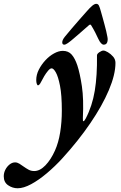

<svg xmlns="http://www.w3.org/2000/svg" viewBox="-141 -708 643 1017"><path d="M368.9 -687.7Q378.4 -687.7 383.1 -678Q387.9 -668.2 393.5 -647.1Q398.3 -630.4 403.1 -612.9Q408 -595.3 412.7 -577.6Q417.4 -559.9 421.5 -543.4Q425.5 -526.8 428 -512.1Q431.3 -496.3 426.8 -483.8Q422.3 -471.4 408.5 -471.4Q393.8 -471.4 379.2 -503.2Q373.2 -516.5 363.5 -535.7Q353.8 -554.8 341.6 -574.5Q337.7 -580.9 330.1 -574.5Q307.3 -554 284.4 -534.5Q261.5 -515.1 246.9 -502.2Q230.5 -488.2 218.5 -479.8Q206.6 -471.4 199.3 -471.4Q188.7 -471.4 188.7 -483.7Q188.7 -489.5 191.9 -496.9Q195.2 -504.3 202.3 -513.2Q219.3 -534.2 239 -557.1Q258.7 -579.9 278.7 -603Q298.7 -626 317.3 -646.6Q333.8 -665.8 346.6 -676.8Q359.5 -687.7 368.9 -687.7ZM-47.4 289.2Q-74.7 289.2 -97.9 273.3Q-121.1 257.5 -121.1 225.9Q-121.1 207.8 -112.7 191Q-104.2 174.3 -90.3 163.2Q-76.4 152.1 -60.8 152.1Q-50 152.1 -38.1 159.2Q-26.2 166.4 -15.1 174.8Q-3.1 183.3 10 190.6Q23.2 198 40.4 198Q70.4 198 99.5 167.9Q128.6 137.7 150.1 89.6Q169 47.5 177.7 -6.9Q186.5 -61.4 186.5 -122Q186.5 -205 176.8 -254Q167.1 -302.9 154.8 -324.4Q142.6 -346 132.6 -346Q124.2 -346 113.5 -333.2Q102.8 -320.5 93.3 -304.7Q83.8 -288.9 79 -278.5Q77.2 -274.3 71.6 -265.2Q66 -256.1 60 -256.1Q56.8 -256.1 53.9 -263.8Q51 -271.4 51 -284.1Q51 -312 64.6 -338.9Q78.2 -365.8 99.5 -388.8Q120.7 -411.7 145.3 -425.1Q169.8 -438.6 191.7 -438.6Q221.5 -438.6 238.8 -418.7Q256.1 -398.9 268.6 -361.9Q282.6 -318.9 292.8 -250.9Q302.9 -182.9 297.9 -82.9Q296.9 -64.9 301.4 -65.9Q305.9 -66.9 312.9 -79.9Q347.6 -146.2 361 -227.2Q374.3 -308.1 372.7 -414.7Q372.7 -422.9 385.5 -431.6Q398.4 -440.2 406.5 -440.2Q415.4 -440.2 430.4 -431.4Q445.3 -422.7 458 -408.2Q470.6 -393.6 470.6 -375.1Q470.6 -313.1 435.5 -230.3Q400.4 -147.5 337 -54.8Q273.7 38 189.8 130Q150.7 173 107.3 209.5Q64 246 23.9 267.6Q-16.2 289.2 -47.4 289.2Z"/></svg>

Font: EB Garamond
Style: Italic
Weight: 400
Italic angle: -17.2°
Designer: Georg Duffner and Octavio Pardo
Foundry: Georg Duffner
Version: Version 1.001